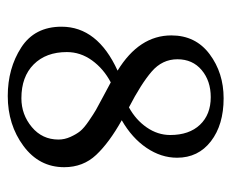

<svg xmlns="http://www.w3.org/2000/svg" viewBox="-72 -532 610 507"><g transform="rotate(90 233.5 -278.0)"><path d="M50 -135Q50 -230 166 -283Q73 -340 73 -425Q73 -489 122.5 -526Q172 -563 239 -563Q309 -563 352.5 -529.5Q396 -496 396 -440Q396 -398 370 -359.5Q344 -321 297 -294Q356 -261 388.5 -226.5Q421 -192 421 -142Q421 -76 365 -34.5Q309 7 233 7Q160 7 105 -28.5Q50 -64 50 -135ZM348 -127Q348 -143 341 -158.5Q334 -174 326 -184Q318 -194 299 -207Q280 -220 269.5 -226Q259 -232 232.5 -246Q206 -260 197 -265Q161 -246 139 -215.5Q117 -185 117 -149Q117 -94 149.5 -61.5Q182 -29 239 -29Q282 -29 315 -56.5Q348 -84 348 -127ZM263 -313Q296 -331 316 -360Q336 -389 336 -422Q336 -472 309 -500.5Q282 -529 236 -529Q193 -529 164.5 -505Q136 -481 136 -441Q136 -401 168.5 -373Q201 -345 263 -313Z"/></g></svg>

Font: Aikya
Style: Regular
Weight: 400
Designer: Neelakash Kshetrimayum (Latin subset based on Merriweather by Eben Sorkin)
Foundry: Brand New Type
Version: Version 1.00 b005